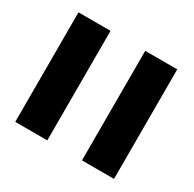

<svg xmlns="http://www.w3.org/2000/svg" viewBox="-102 -993 640 633"><g transform="rotate(30 217.5 -676.5)"><path d="M149 -468V-885H27V-468ZM403 -468V-885H281V-468Z"/></g></svg>

Font: Ny Stormning
Style: Fi
Weight: 300
Designer: Robert Jablonski, Mew Too
Foundry: Cannot Into Space Fonts
Version: Version 0.90